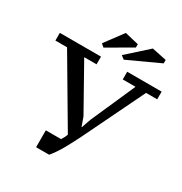

<svg xmlns="http://www.w3.org/2000/svg" viewBox="-205 -1060 1151 1212"><g transform="rotate(30 371.0 -454.0)"><path d="M584 -644H491V-700H742V-644H661L446 -201Q415 -138 385.5 -86.5Q356 -35 326 0H231V-123H342Q358 -147 365 -169L85 -644H0V-700H300V-644H210L393 -318L416 -254H418L441 -320ZM361 -908 462 -884V-860L285 -757L263 -776ZM558 -908 664 -886V-861L434 -755L409 -774Z"/></g></svg>

Font: PT Serif Caption
Style: Regular
Weight: 400
Designer: A.Korolkova, O.Umpeleva, V.Yefimov
Foundry: ParaType Ltd
Version: Version 1.000W OFL